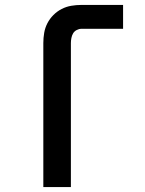

<svg xmlns="http://www.w3.org/2000/svg" viewBox="-20 -760 590 780"><path d="M156 0V-585Q156 -606 159.5 -626.5Q163 -647 172.5 -665.5Q182 -684 197 -699Q212 -714 230.5 -723.5Q249 -733 269.5 -736.5Q290 -740 311 -740H480V-643H311Q301 -643 291.5 -638Q282 -633 277 -624.5Q272 -616 270 -605.5Q268 -595 268 -585V0Z"/></svg>

Font: Lode Term
Style: Bold
Weight: 700
Monospace: yes
Designer: Belleve Invis
Foundry: Belleve Invis
Version: Version 29.2.0